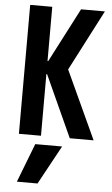

<svg xmlns="http://www.w3.org/2000/svg" viewBox="-64 -772 629 1083"><g transform="rotate(5 250.0 -230.0)"><path d="M191 270H74L159 50H311ZM62 0V-730H187V-423H191L350 -730H485L307 -386L485 0H350L191 -349H187V0Z"/></g></svg>

Font: M PLUS Code Latin SemiBold
Style: Regular
Weight: 600
Designer: Coji Morishita
Foundry: UNDERFOREST DESIGN
Version: Version 1.002; ttfautohint (v1.8.3)